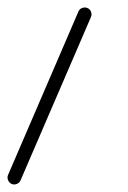

<svg xmlns="http://www.w3.org/2000/svg" viewBox="-37 -284 340 509"><path d="M194.8 -262.7Q201.7 -259.8 204.3 -252.7Q207 -245.6 204.1 -238.8L17.6 193.8Q14.6 200.7 7.6 203.6Q0.5 206.5 -6.3 203.6Q-12.7 200.7 -15.6 193.6Q-18.6 186.5 -15.6 179.7L170.9 -253.4Q173.8 -260.3 180.9 -262.9Q188 -265.6 194.8 -262.7Z"/></svg>

Font: Mikhak-DS2-FD ExtraLight
Style: Regular
Weight: 200
Designer: Amin Abedi
Version: Version 3.2